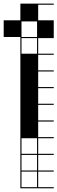

<svg xmlns="http://www.w3.org/2000/svg" viewBox="-111 -747 313 1046"><path d="M0 278.8V187.9H6.1V272.7H90.9V187.9H0V-545.5H-90.9V-636.4H0V-727.3H181.8V-721.2H97V-636.4H181.8V-539.4H97V-454.5H181.8V-448.5H97V-363.6H181.8V-357.6H97V-272.7H181.8V-266.7H97V-181.8H181.8V-175.8H97V-90.9H181.8V-84.8H97V0H181.8V6.1H97V90.9H181.8V97H97V181.8H181.8V187.9H97V272.7H181.8V278.8ZM6.1 -545.5H90.9V-630.3H6.1ZM6.1 -454.5H90.9V-539.4H6.1ZM6.1 90.9H90.9V6.1H6.1ZM90.9 97H6.1V181.8H90.9Z"/></svg>

Font: Micro 5 Charted
Style: Regular
Weight: 400
Designer: Sarah Cadigan-Fried
Version: Version 1.000; ttfautohint (v1.8.4.7-5d5b)